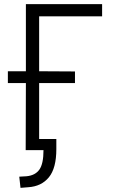

<svg xmlns="http://www.w3.org/2000/svg" viewBox="-20 -725 549 927"><path d="M79 182 73 128 108 126Q150 122 170 94Q190 66 190 0H104L105 -324H18V-381H105V-705H473V-646H169V-381L342 -380V-324H169V-54H252V-5Q252 87 216 131Q180 175 116 179Z"/></svg>

Font: Nunito Sans 7pt Condensed Light
Style: Regular
Weight: 300
Width: 3
Designer: Vernon Adams
Foundry: Vernon Adams
Version: Version 3.101;gftools[0.9.27]